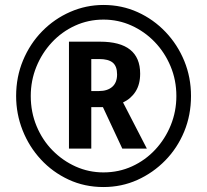

<svg xmlns="http://www.w3.org/2000/svg" viewBox="-20 -744 835 774"><path d="M45 -357Q45 -434 73 -501Q101 -568 150 -618Q199 -668 263 -696Q327 -724 397 -724Q471 -724 535 -695Q599 -666 647.5 -615Q696 -564 723 -498Q750 -432 750 -357Q750 -280 722.5 -213.5Q695 -147 646 -97Q597 -47 533.5 -18.5Q470 10 397 10Q321 10 256.5 -20Q192 -50 144.5 -101.5Q97 -153 71 -219Q45 -285 45 -357ZM104 -357Q104 -292 127.5 -235.5Q151 -179 192 -137.5Q233 -96 285.5 -72.5Q338 -49 397 -49Q459 -49 512.5 -73.5Q566 -98 606 -141Q646 -184 668.5 -239.5Q691 -295 691 -357Q691 -421 667.5 -477Q644 -533 603.5 -575Q563 -617 510 -641Q457 -665 397 -665Q336 -665 282.5 -640.5Q229 -616 189 -573Q149 -530 126.5 -474.5Q104 -419 104 -357ZM545 -447Q545 -404 526.5 -375Q508 -346 476 -331L572 -145H473L395 -312H348V-145H258V-576H383Q545 -576 545 -447ZM348 -377H379Q413 -377 432.5 -394Q452 -411 452 -444Q452 -477 434.5 -491.5Q417 -506 380 -506H348Z"/></svg>

Font: Avrile Sans Condensed SemiBold
Style: Regular
Weight: 600
Width: 3
Designer: Monotype Design Team
Foundry: Monotype Imaging Inc.
Version: Version 2.001;September 10, 2019;FontCreator 11.5.0.2425 64-